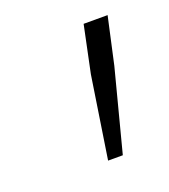

<svg xmlns="http://www.w3.org/2000/svg" viewBox="-61 -736 292 331"><g transform="rotate(-20 85.0 -570.0)"><path d="M85 -452 108 -602 126 -688H170L151 -602L112 -452Z"/></g></svg>

Font: Saira Ultra Condensed ExLight
Style: Italic
Weight: 200
Width: 1
Italic angle: -12°
Designer: Hector Gatti with collaboration of the Omnibus-Type team
Foundry: Omnibus-Type
Version: Version 1.001; ttfautohint (v1.8)